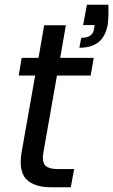

<svg xmlns="http://www.w3.org/2000/svg" viewBox="-20 -793 479 813"><path d="M348.1 -772.9H439Q440.4 -718.8 436 -688Q426.3 -637.2 396.5 -614Q366.7 -590.8 315.9 -590.8L324.2 -632.8Q372.1 -632.8 377.9 -668.9L380.9 -687H332ZM71.8 -149.9 128.9 -473.1H59.1L71.8 -547.9H143.1L167 -686H258.8L234.9 -547.9H377L363.8 -473.1H221.2L164.1 -149.9Q156.7 -109.4 170.9 -93.3Q185.1 -77.1 227.1 -77.1H293.9L279.8 0H198.2Q122.6 0 90.3 -35.2Q58.1 -70.3 71.8 -149.9Z"/></svg>

Font: SVN-Poppins
Style: Italic
Weight: 400
Italic angle: -10°
Designer: Ninad Kale (Devanagari), Jonny Pinhorn (Latin)
Foundry: Indian Type Foundry
Version: Version 3.002 2017